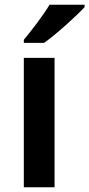

<svg xmlns="http://www.w3.org/2000/svg" viewBox="-20 -786 375 806"><path d="M335 -756V-766H188C161 -721 111 -656 80 -619V-606H165C215 -641 301 -719 335 -756ZM209 0V-543H80V0Z"/></svg>

Font: Noto Sans Balinese SemiBold
Style: Regular
Weight: 600
Designer: Aditya Bayu, David Williams
Foundry: David Williams
Version: Version 2.005